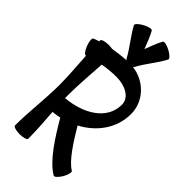

<svg xmlns="http://www.w3.org/2000/svg" viewBox="-379 -1159 1278 1278"><g transform="rotate(45 260.5 -519.5)"><path d="M22 -662H23C28 -575 36 -487 36 -400C36 -266 17 -134 17 0C17 11 45 20 80 20C115 20 142 11 142 0C142 -80 136 -160 130 -240C152 -242 173 -245 193 -250C263 -131 346 2 435 54C445 60 466 40 484 10C501 -20 507 -49 498 -54C439 -88 370 -196 312 -294C429 -356 510 -465 510 -600C510 -720 415 -816 297 -830C300 -832 303 -835 305 -839C341 -906 393 -964 428 -1031C434 -1040 413 -1061 383 -1077C352 -1094 323 -1099 318 -1089C297 -1051 283 -1009 267 -968C251 -1009 236 -1051 215 -1089C210 -1099 181 -1094 151 -1077C120 -1061 100 -1040 105 -1031C141 -964 192 -906 228 -839C230 -836 232 -833 235 -831C194 -829 153 -824 113 -817C103 -819 92 -820 80 -820C45 -820 17 -811 17 -800C17 -797 18 -795 18 -792C4 -788 -9 -783 -22 -778C-32 -775 -31 -745 -18 -713C-6 -681 12 -658 22 -662ZM124 -400C124 -498 134 -596 139 -694C181 -702 224 -706 267 -706C345 -706 423 -670 423 -600C423 -458 281 -377 124 -364C124 -376 124 -388 124 -400Z"/></g></svg>

Font: Nupuram
Style: Bold
Weight: 700
Designer: Santhosh Thottingal (santhosh.thottingal@gmail.com)
Foundry: SMC
Version: Version 1.000